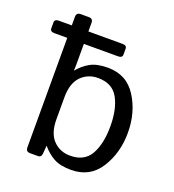

<svg xmlns="http://www.w3.org/2000/svg" viewBox="-133 -824 847 935"><g transform="rotate(20 290.5 -356.5)"><path d="M36.6 -589.8Q14.6 -589.8 14.6 -606.9V-637.2Q14.6 -654.3 36.6 -654.3H103.5V-698.7Q103.5 -720.7 125.5 -720.7H167.5Q189.5 -720.7 189.5 -698.7V-654.3H366.7Q388.7 -654.3 388.7 -637.2V-606.9Q388.7 -589.8 366.7 -589.8H189.5V-481.4Q189.5 -466.3 188.5 -451.7H189.5Q216.3 -483.9 250 -502.4Q283.7 -521 339.8 -521Q437.5 -521 488.3 -441.2Q539.1 -361.3 539.1 -256.3Q539.1 -151.4 488.3 -71.5Q437.5 8.3 339.8 8.3Q283.7 8.3 250 -10.3Q216.3 -28.8 189.5 -61H188.5L185.5 -22Q184.1 0 166.5 0H125.5Q103.5 0 103.5 -22V-589.8ZM189.5 -200.2Q189.5 -127 224.4 -91.1Q259.3 -55.2 312 -55.2Q386.2 -55.2 417.2 -110.8Q448.2 -166.5 448.2 -256.3Q448.2 -346.2 417.2 -401.9Q386.2 -457.5 312 -457.5Q259.3 -457.5 224.4 -421.6Q189.5 -385.7 189.5 -312.5Z"/></g></svg>

Font: Istok Web
Style: Regular
Weight: 400
Designer: Andrey V. Panov
Foundry: Andrey V. Panov
Version: Version 1.0.2g